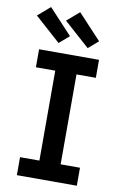

<svg xmlns="http://www.w3.org/2000/svg" viewBox="-105 -1045 710 1104"><g transform="rotate(10 250.0 -493.0)"><path d="M75 0V-105H188V-630H75V-735H425V-630H312V-105H425V0ZM349 -790 199 -924 271 -986 407 -840ZM179 -790 29 -924 101 -986 237 -840Z"/></g></svg>

Font: Iosevka Curly Extrabold
Style: Regular
Weight: 800
Monospace: yes
Designer: Belleve Invis
Foundry: Belleve Invis
Version: Version 22.1.2; ttfautohint (v1.8.4)